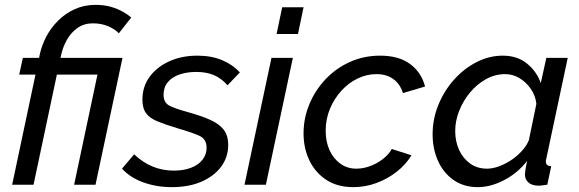

<svg xmlns="http://www.w3.org/2000/svg" viewBox="-20 -760 2384 790"><path d="M126 -453H59L74 -522H141L143 -533Q151 -572 170 -608.5Q189 -645 219 -675Q249 -705 288 -722.5Q327 -740 373 -740Q408 -740 436 -732Q464 -724 485 -712Q506 -700 520 -688L469 -623Q453 -640 425 -652Q397 -664 362 -664Q326 -664 299 -645Q272 -626 255.5 -596.5Q239 -567 232 -536L229 -522H484L373 0H285L381 -453H214L118 0H30Z M687 10Q624 10 570 -9.5Q516 -29 482 -66L532 -125Q568 -91 608.5 -74.5Q649 -58 695 -58Q735 -58 765.5 -69.5Q796 -81 813 -102.5Q830 -124 830 -152Q830 -188 800 -201.5Q770 -215 711 -232Q662 -247 629.5 -260Q597 -273 581.5 -293.5Q566 -314 566 -350Q566 -404 596 -444.5Q626 -485 677 -508Q728 -531 792 -531Q851 -531 895 -512Q939 -493 967 -462L916 -409Q891 -438 860 -451Q829 -464 788 -464Q749 -464 718.5 -453.5Q688 -443 670.5 -422Q653 -401 653 -370Q653 -339 675 -326.5Q697 -314 752 -299Q806 -284 843.5 -267.5Q881 -251 900 -227Q919 -203 919 -163Q919 -114 890.5 -75Q862 -36 810 -13Q758 10 687 10Z M1097 -522H1185L1074 0H986ZM1141 -730H1229L1206 -620H1118Z M1434 10Q1368 10 1322.5 -20Q1277 -50 1253 -100Q1229 -150 1229 -211Q1229 -274 1253 -331.5Q1277 -389 1319.5 -434Q1362 -479 1419.5 -505Q1477 -531 1544 -531Q1621 -531 1667.5 -496.5Q1714 -462 1729 -404L1638 -377Q1626 -415 1598 -435Q1570 -455 1529 -455Q1489 -455 1451.5 -437Q1414 -419 1384.5 -386.5Q1355 -354 1337.5 -312Q1320 -270 1320 -222Q1320 -177 1336 -142Q1352 -107 1380.5 -86.5Q1409 -66 1446 -66Q1475 -66 1504 -77Q1533 -88 1556.5 -106.5Q1580 -125 1592 -147L1673 -121Q1650 -83 1612.5 -53.5Q1575 -24 1529 -7Q1483 10 1434 10Z M1946 10Q1888 10 1846 -19.5Q1804 -49 1782 -98.5Q1760 -148 1760 -207Q1760 -270 1783.5 -328Q1807 -386 1847.5 -431.5Q1888 -477 1940 -504Q1992 -531 2049 -531Q2109 -531 2149 -498Q2189 -465 2205 -418L2228 -522H2316L2228 -108Q2227 -104 2226.5 -101Q2226 -98 2226 -95Q2226 -77 2248 -76L2232 0Q2221 1 2212.5 2.5Q2204 4 2197 4Q2169 4 2154.5 -9Q2140 -22 2140 -41Q2140 -47 2141 -55Q2142 -63 2144 -74Q2146 -85 2149 -98Q2110 -48 2054.5 -19Q1999 10 1946 10ZM1984 -66Q2006 -66 2031.5 -75Q2057 -84 2081.5 -100Q2106 -116 2126 -137.5Q2146 -159 2156 -183L2187 -333Q2183 -367 2164 -394.5Q2145 -422 2117.5 -438.5Q2090 -455 2059 -455Q2017 -455 1980 -434.5Q1943 -414 1914.5 -380Q1886 -346 1869.5 -304.5Q1853 -263 1853 -221Q1853 -178 1869 -143Q1885 -108 1914.5 -87Q1944 -66 1984 -66Z"/></svg>

Font: Raleway Thin Medium
Style: Italic
Weight: 500
Italic angle: -12°
Version: Version 4.026